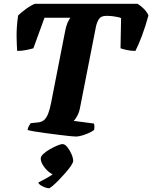

<svg xmlns="http://www.w3.org/2000/svg" viewBox="-20 -724 807 1018"><path d="M382 0Q375 0 349 -2.5Q323 -5 289 -9.5Q255 -14 220.5 -18.5Q186 -23 160 -27.5Q134 -32 126 -35Q129 -49 134 -57.5Q139 -66 143 -71L182 -75Q201 -77 213.5 -87.5Q226 -98 235 -120.5Q244 -143 251 -179L325 -557Q330 -585 338 -603Q346 -621 353 -630H216L157 -468Q144 -464 120 -459Q96 -454 71 -454Q69 -481 68 -529Q67 -577 76 -642Q91 -657 118.5 -677Q146 -697 166 -704H709Q726 -694 743 -677Q760 -660 767 -642Q751 -583 732.5 -534Q714 -485 698 -454Q673 -454 651.5 -459Q630 -464 619 -468L622 -628Q616 -631 604.5 -633.5Q593 -636 578 -638Q563 -640 544 -640Q516 -640 505 -623.5Q494 -607 489 -584L404 -151Q399 -126 389 -108.5Q379 -91 371 -83L478 -69Q480 -64 480.5 -55Q481 -46 479 -35Q462 -22 431.5 -11Q401 0 382 0ZM240 274Q226 274 206 264Q186 254 183 244Q200 235 218.5 225Q237 215 254 204Q271 193 280 180L272 203Q259 203 241 189Q223 175 209.5 154.5Q196 134 196 116Q196 105 210 92Q224 79 244 67.5Q264 56 283 48Q302 40 312 40Q324 40 337 56Q350 72 359 93Q368 114 368 129Q368 138 356.5 155Q345 172 327 192.5Q309 213 291 231.5Q273 250 258.5 262Q244 274 240 274Z"/></svg>

Font: Texturina 12pt Black
Style: Italic
Weight: 900
Italic angle: -11°
Designer: Guillermo Torres Carreño
Foundry: Omnibus-Type
Version: Version 1.002